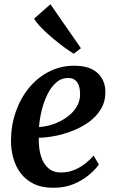

<svg xmlns="http://www.w3.org/2000/svg" viewBox="-20 -879 547 910"><path d="M448.5 -99.5Q435 -79 405.2 -53Q375.5 -27 332.2 -8Q289 11 233.5 11Q178 11 139.5 -8Q101 -27 77.2 -59Q53.5 -91 42.8 -130.8Q32 -170.5 32 -211.5Q32.5 -286 55.2 -350.5Q78 -415 118.5 -463.8Q159 -512.5 213.5 -540Q268 -567.5 331.5 -567.5Q382.5 -567.5 414.8 -551.5Q447 -535.5 463 -507.8Q479 -480 479.5 -446Q480 -398.5 458.8 -362.8Q437.5 -327 402 -301.2Q366.5 -275.5 324 -259Q281.5 -242.5 239.5 -234.5Q197.5 -226.5 164 -226Q163 -192 168.5 -162.2Q174 -132.5 186.5 -110Q199 -87.5 219.2 -74.5Q239.5 -61.5 268 -61.5Q301 -61.5 329.2 -72.5Q357.5 -83.5 381.2 -101.8Q405 -120 423.5 -141.5ZM304 -509.5Q270.5 -509.5 245.8 -487.5Q221 -465.5 204 -430Q187 -394.5 177.2 -354Q167.5 -313.5 165 -277Q188.5 -278 215.5 -285.2Q242.5 -292.5 268.2 -306Q294 -319.5 315 -338.5Q336 -357.5 348.2 -382.2Q360.5 -407 359.5 -436.5Q358.5 -473 344.2 -491.2Q330 -509.5 304 -509.5ZM330 -624.5Q314 -633.5 287 -653Q260 -672.5 230.5 -697.2Q201 -722 176.8 -746.8Q152.5 -771.5 141.5 -790.5L219 -859L363.5 -650.5Z"/></svg>

Font: Merriweather 24pt SemiBold
Style: Italic
Weight: 600
Italic angle: -7.8°
Version: Version 2.101